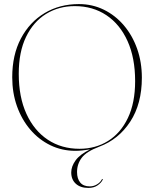

<svg xmlns="http://www.w3.org/2000/svg" viewBox="-20 -730 756 942"><path d="M367 -710Q433 -710 489.2 -682.5Q545.5 -655 587.5 -605.8Q629.5 -556.5 652.8 -490.8Q676 -425 676 -349Q676 -220.5 619 -133.2Q562 -46 467.5 -10.5Q404.5 13 381.2 43.8Q358 74.5 358 114Q358 147 373.8 165.8Q389.5 184.5 420.5 184.5Q439.5 184.5 456 174.5Q472.5 164.5 479.5 150.5Q481 147.5 483 148Q485.5 149 483.5 152.5Q477 166.5 459 179.2Q441 192 413.5 192Q374.5 192 352 171.5Q329.5 151 329.5 116Q329.5 86.5 350.8 57Q372 27.5 422 3Q380 10 350 10Q283.5 10 227 -17.5Q170.5 -45 128.5 -94.2Q86.5 -143.5 63.2 -209Q40 -274.5 40 -351Q40 -460.5 82.5 -541Q125 -621.5 198.8 -665.8Q272.5 -710 367 -710ZM643 -332Q643 -446 605.8 -528.5Q568.5 -611 501.8 -655.5Q435 -700 347 -700Q268 -700 205.8 -661.5Q143.5 -623 107.8 -549Q72 -475 72 -368Q72 -253.5 109.8 -171.2Q147.5 -89 214.5 -44.5Q281.5 0 370 0Q448.5 0 510.2 -38.5Q572 -77 607.5 -151.2Q643 -225.5 643 -332Z"/></svg>

Font: Fraunces 144pt S000 Thin
Style: Regular
Weight: 100
Version: Version 1.000; ttfautohint (v1.8.3)